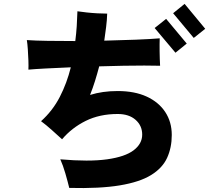

<svg xmlns="http://www.w3.org/2000/svg" viewBox="-20 -896 1075 987"><path d="M336 70Q328 37 316 -4.5Q304 -46 290 -77Q438 -64 530.5 -77Q623 -90 667 -123.5Q711 -157 711 -204Q711 -250 677 -280Q643 -310 585 -310Q492 -310 420.5 -274.5Q349 -239 299 -180Q277 -200 247 -227Q217 -254 191 -273Q251 -327 287.5 -398Q324 -469 344 -550Q274 -547 216 -544Q158 -541 126 -538Q127 -556 126 -585Q125 -614 123 -643Q121 -672 118 -690Q159 -687 225 -686Q291 -685 367 -685Q372 -723 374.5 -762Q377 -801 378 -838Q398 -835 425.5 -832Q453 -829 481 -827.5Q509 -826 531 -826Q530 -792 525.5 -757Q521 -722 516 -687Q602 -689 678.5 -692Q755 -695 801 -699Q800 -672 800.5 -632Q801 -592 803 -558Q771 -559 722 -559Q673 -559 614.5 -558Q556 -557 494 -555H490Q480 -517 468.5 -480Q457 -443 443 -408Q475 -418 510 -423Q545 -428 585 -428Q672 -428 734 -399.5Q796 -371 829.5 -320Q863 -269 863 -202Q863 -137 839 -84.5Q815 -32 756.5 4Q698 40 595.5 57Q493 74 336 70ZM976 -701 870 -828 929 -876 1035 -748ZM882 -625 775 -752 834 -799 940 -672Z"/></svg>

Font: Zen Kaku Gothic Antique Black
Style: Regular
Weight: 900
Designer: Yoshimichi Ohira
Foundry: Positype
Version: Version 1.001